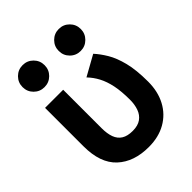

<svg xmlns="http://www.w3.org/2000/svg" viewBox="-214 -860 988 988"><g transform="rotate(-45 279.5 -366.0)"><path d="M183.1 -507.8H51.3V-228.3Q51.3 -105.7 115 -46.6Q178.7 12.5 286.6 12.5Q358.6 12.5 411.5 -17.7Q464.4 -47.9 493.2 -102.1Q522 -156.2 522 -228.3Q522 -313.7 507.4 -370.7Q492.9 -427.7 470.3 -465.3Q447.8 -502.9 423.3 -529.5L312.7 -468Q337.4 -442.4 354.6 -409.9Q371.8 -377.4 381 -333.4Q390.1 -289.3 390.1 -228.3Q390.1 -193.1 380 -165Q369.9 -137 347.2 -120.8Q324.5 -104.7 286.6 -104.7Q248.8 -104.7 226.1 -118.9Q203.4 -133.1 193.2 -160.6Q183.1 -188.2 183.1 -228.3ZM308.1 -665Q308.1 -631.6 331.4 -608.3Q354.7 -585 388.2 -585Q421.6 -585 444.9 -608.3Q468.3 -631.6 468.3 -665Q468.3 -698.5 444.9 -721.8Q421.6 -745.1 388.2 -745.1Q354.7 -745.1 331.4 -721.8Q308.1 -698.5 308.1 -665ZM44.9 -665Q44.9 -631.6 68.2 -608.3Q91.6 -585 125 -585Q158.4 -585 181.8 -608.3Q205.1 -631.6 205.1 -665Q205.1 -698.5 181.8 -721.8Q158.4 -745.1 125 -745.1Q91.6 -745.1 68.2 -721.8Q44.9 -698.5 44.9 -665Z"/></g></svg>

Font: Giphurs
Style: Regular
Weight: 400
Version: Version 2.010